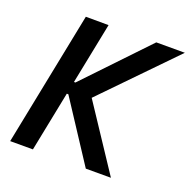

<svg xmlns="http://www.w3.org/2000/svg" viewBox="-128 -844 957 968"><g transform="rotate(20 351.0 -360.0)"><path d="M170.9 -719.7 293 -719.2 227.1 -390.1H234.9L548.8 -719.7H702.1L338.4 -345.7L567.4 0H432.6L221.7 -322.3H213.4L148.9 0H26.9Z"/></g></svg>

Font: Reddit Sans Vanilla SemiBold
Style: Italic
Weight: 600
Italic angle: -11.25°
Designer: Stephen Hutchings
Version: Version 1.013